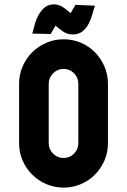

<svg xmlns="http://www.w3.org/2000/svg" viewBox="-20 -855 580 875"><path d="M270 -676Q312 -676 349 -660Q386 -644 413 -616.5Q440 -589 456 -552Q472 -515 472 -473V-202Q472 -160 456 -123.5Q440 -87 413 -59.5Q386 -32 349 -16Q312 0 270 0Q228 0 191 -16Q154 -32 126.5 -59.5Q99 -87 83 -123.5Q67 -160 67 -202V-473Q67 -515 83 -552Q99 -589 126.5 -616.5Q154 -644 191 -660Q228 -676 270 -676ZM337 -473Q337 -501 317.5 -521Q298 -541 270 -541Q242 -541 222 -521Q202 -501 202 -473V-202Q202 -175 222 -155Q242 -135 270 -135Q298 -135 317.5 -155Q337 -175 337 -202ZM211 -700 127 -702Q132 -719 138 -742Q144 -765 155 -785.5Q166 -806 183 -820.5Q200 -835 226 -835Q249 -835 267.5 -822Q286 -809 302 -795L324 -833L413 -829Q407 -813 401 -790.5Q395 -768 384.5 -747.5Q374 -727 356.5 -712.5Q339 -698 310 -698Q287 -698 268 -711Q249 -724 233 -738Z"/></svg>

Font: Transit CAT
Style: Regular
Weight: 400
Designer: Peter Wiegel
Foundry: Peter Wiegel
Version: 1.000